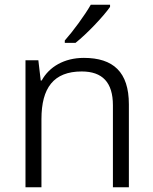

<svg xmlns="http://www.w3.org/2000/svg" viewBox="-20 -786 643 806"><path d="M442 -757V-766H361C336 -722 286 -654 252 -616V-606H297C346 -645 414 -717 442 -757ZM332 -543C249 -543 186 -505 155 -448H151L141 -533H87V0H154V-286C154 -417 205 -486 323 -486C410 -486 454 -440 454 -344V0H521V-348C521 -484 455 -543 332 -543Z"/></svg>

Font: Noto Kufi Arabic Light
Style: Regular
Weight: 300
Designer: Monotype Design Team, David Williams, Khaled Hosny
Foundry: Google LLC
Version: Version 2.109